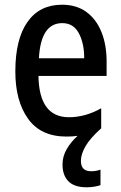

<svg xmlns="http://www.w3.org/2000/svg" viewBox="-20 -569 513 814"><path d="M323 113Q323 157 366 157Q378 157 388.5 155Q399 153 406 150V216Q379 225 347 225Q295 225 270 199.5Q245 174 245 128Q245 94 263 63Q281 32 309 7Q287 10 262 10Q153 10 99 -65.5Q45 -141 45 -266Q45 -403 96.5 -476Q148 -549 243 -549Q304 -549 346 -518.5Q388 -488 410 -433.5Q432 -379 432 -308V-247H143Q146 -72 272 -72Q342 -72 409 -110V-25Q362 17 342.5 51Q323 85 323 113ZM244 -471Q153 -471 145 -322H337Q337 -386 314 -428.5Q291 -471 244 -471Z"/></svg>

Font: Noto Sans Georgian Condensed Medium
Style: Regular
Weight: 500
Width: 3
Designer: Monotype Design Team, Akaki Razmadze
Foundry: Google LLC
Version: Version 2.005; ttfautohint (v1.8.4.7-5d5b)